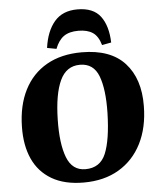

<svg xmlns="http://www.w3.org/2000/svg" viewBox="-63 -1026 913 1095"><g transform="rotate(-5 393.5 -478.5)"><path d="M48 -332Q50 -454 95 -542.5Q140 -631 223.5 -678.5Q307 -726 424 -726Q589 -726 671 -636Q753 -546 751 -390Q750 -267 704 -176Q658 -85 573.5 -35Q489 15 372 15Q262 15 189 -28Q116 -71 81 -148.5Q46 -226 48 -332ZM255 -356Q252 -217 282.5 -138.5Q313 -60 388 -60Q473 -60 505 -137.5Q537 -215 541 -368Q544 -504 515 -580Q486 -656 408 -656Q330 -656 294 -578.5Q258 -501 255 -356ZM544 -757Q529 -809 498 -829.5Q467 -850 416 -850Q364 -850 333 -828.5Q302 -807 283 -758L230 -768Q243 -863 289.5 -917.5Q336 -972 421 -972Q512 -972 553 -917.5Q594 -863 597 -767Z"/></g></svg>

Font: Literata 36pt ExtraBold
Style: Italic
Weight: 800
Italic angle: -2°
Designer: Latin by Veronika Burian and Jose Scaglione. Greek by Irene Vlachou. Cyrillic by Vera Evstafieva
Foundry: TypeTogether
Version: Version 3.002